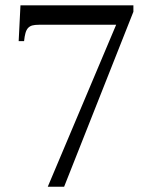

<svg xmlns="http://www.w3.org/2000/svg" viewBox="-20 -692 577 728"><path d="M485.8 -647.5 223.1 16.1H161.1L420.4 -598.1H127.4Q112.3 -598.1 102.5 -595.5Q92.8 -592.8 86.4 -585.9Q80.1 -579.1 76.7 -567.1Q73.2 -555.2 71.3 -536.1H50.8L57.6 -671.9H485.8Z"/></svg>

Font: HM XNiloofar
Style: Regular
Weight: 400
Designer: Hossein Movahhedian
Version: Version 2.8, 2015